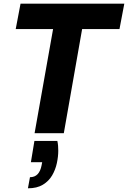

<svg xmlns="http://www.w3.org/2000/svg" viewBox="-20 -720 692 1038"><path d="M167 0 267 -563H65L91 -700H652L626 -563H424L325 0ZM131 298 142 238Q168 238 183.5 221.5Q199 205 205 173L208 157H147L166 42H290Q293 55 294 68.5Q295 82 295 95Q295 126 287.5 161.5Q280 197 262 228Q244 259 212 278.5Q180 298 131 298Z"/></svg>

Font: Rethink Sans ExtraBold
Style: Italic
Weight: 800
Italic angle: -10°
Designer: The Rethink Sans project authors (Hans Thiessen). DM Sans designed by Colophon Foundry.
Foundry: Rethink Communications LLC
Version: Version 1.001